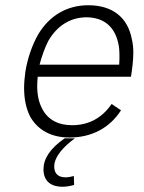

<svg xmlns="http://www.w3.org/2000/svg" viewBox="-20 -526 551 733"><path d="M255 -48C201 -48 162 -70 141 -111C128 -135 122 -165 122 -198C122 -209 123 -221 124 -233H480C485 -265 489 -296 489 -325C489 -344 487 -362 483 -378C467 -460 409 -506 317 -506C234 -506 168 -465 126 -395C103 -355 85 -303 77 -253C74 -231 72 -210 72 -190C72 -150 79 -113 95 -81C124 -30 175 -1 245 -1C331 -1 399 -38 442 -105L406 -129C370 -76 319 -48 255 -48ZM164 -369C197 -427 248 -460 311 -460C377 -459 417 -424 431 -363C435 -348 436 -331 436 -313C436 -302 436 -291 435 -279H131C139 -310 152 -346 164 -369ZM187 110C187 71 225 32 266 2H227C169 42 146 82 146 120C146 170 180 187 218 187C234 187 249 184 263 180L262 146C251 149 240 151 230 151C206 151 187 140 187 110Z"/></svg>

Font: Arthouse Owned Light
Style: Italic
Weight: 300
Italic angle: -10°
Designer: Jeremy Tribby
Foundry: Tribby Type
Version: Version 1.000;PS 001.000;hotconv 1.0.88;makeotf.lib2.5.64775